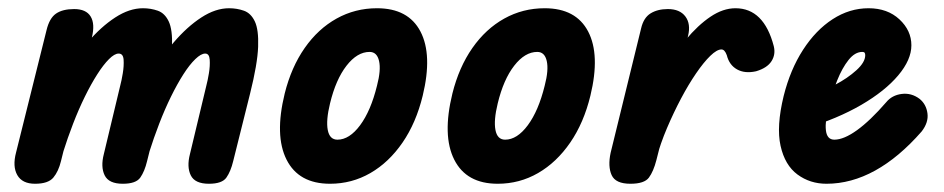

<svg xmlns="http://www.w3.org/2000/svg" viewBox="-20 -446 2291 466"><path d="M278 0Q244 0 234 -20.5Q224 -41 232 -72L272 -239Q275 -250 278 -268Q281 -286 280 -301Q279 -316 268 -316Q258 -316 244.5 -302.5Q231 -289 216 -265.5Q201 -242 186 -211.5Q171 -181 157.5 -146Q144 -111 133 -76L132 -258Q160 -305 192.5 -343Q225 -381 259.5 -403.5Q294 -426 327 -426Q346 -426 363 -420Q380 -414 389.5 -394Q399 -374 397.5 -332.5Q396 -291 378 -219L337 -55Q331 -30 320.5 -15Q310 0 278 0ZM65 0Q34 0 22 -21Q10 -42 19 -76L93 -373Q100 -402 116 -413Q132 -424 160 -424Q189 -424 200 -406Q211 -388 203 -355L128 -55Q122 -30 109.5 -15Q97 0 65 0ZM487 0Q453 0 443 -20.5Q433 -41 441 -72L481 -239Q484 -250 487 -268Q490 -286 489 -301Q488 -316 478 -316Q468 -316 454 -302.5Q440 -289 425 -265.5Q410 -242 395 -211.5Q380 -181 366.5 -146Q353 -111 342 -76L341 -258Q369 -305 401.5 -343Q434 -381 468.5 -403.5Q503 -426 536 -426Q555 -426 572 -420Q589 -414 598.5 -394Q608 -374 606.5 -332.5Q605 -291 587 -219L546 -55Q540 -30 529.5 -15Q519 0 487 0Z M781 0Q705 0 675.5 -58.5Q646 -117 671 -219Q687 -283 719.5 -329.5Q752 -376 797 -401Q842 -426 895 -426Q971 -426 1000.5 -369.5Q1030 -313 1006 -214Q990 -148 957 -100Q924 -52 879 -26Q834 0 781 0ZM799 -107Q828 -107 854 -142Q880 -177 895 -238Q905 -276 900 -298Q895 -320 877 -320Q847 -320 821 -286.5Q795 -253 781 -195Q771 -154 775.5 -130.5Q780 -107 799 -107Z M1188 0Q1112 0 1082.5 -58.5Q1053 -117 1078 -219Q1094 -283 1126.5 -329.5Q1159 -376 1204 -401Q1249 -426 1302 -426Q1378 -426 1407.5 -369.5Q1437 -313 1413 -214Q1397 -148 1364 -100Q1331 -52 1286 -26Q1241 0 1188 0ZM1206 -107Q1235 -107 1261 -142Q1287 -177 1302 -238Q1312 -276 1307 -298Q1302 -320 1284 -320Q1254 -320 1228 -286.5Q1202 -253 1188 -195Q1178 -154 1182.5 -130.5Q1187 -107 1206 -107Z M1510 0Q1474 0 1464.5 -21Q1455 -42 1462 -75L1536 -377Q1542 -403 1559 -413.5Q1576 -424 1601 -424Q1630 -424 1643.5 -406Q1657 -388 1650 -359L1573 -57Q1566 -30 1555 -15Q1544 0 1510 0ZM1573 -61 1586 -264Q1614 -313 1644 -349Q1674 -385 1704.5 -405.5Q1735 -426 1765 -426Q1834 -426 1858 -334Q1863 -314 1852.5 -297.5Q1842 -281 1815 -273Q1788 -267 1769 -277.5Q1750 -288 1744 -312Q1739 -326 1731 -326Q1720 -326 1704 -310.5Q1688 -295 1669.5 -268Q1651 -241 1633 -207Q1615 -173 1599 -135.5Q1583 -98 1573 -61Z M1986 0Q1946 0 1915.5 -22.5Q1885 -45 1874.5 -92Q1864 -139 1882 -213Q1898 -277 1929 -325Q1960 -373 2001 -399.5Q2042 -426 2088 -426Q2134 -426 2163 -399Q2192 -372 2192 -336Q2192 -301 2160 -263Q2128 -225 2070.5 -191.5Q2013 -158 1934 -134L1947 -217Q1976 -224 2006.5 -240Q2037 -256 2058.5 -275.5Q2080 -295 2080 -312Q2080 -316 2078.5 -318Q2077 -320 2073 -320Q2055 -320 2039.5 -300.5Q2024 -281 2012 -251Q2000 -221 1992 -189Q1982 -153 1984.5 -130Q1987 -107 2005 -107Q2028 -107 2060 -130Q2092 -153 2131 -198Q2145 -215 2168.5 -218Q2192 -221 2212 -206Q2228 -193 2231 -171Q2234 -149 2217 -127Q2162 -64 2104 -32Q2046 0 1986 0Z"/></svg>

Font: Edu TAS Beginner
Style: Bold
Weight: 700
Version: Version 1.003